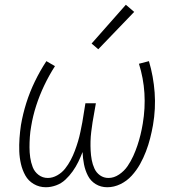

<svg xmlns="http://www.w3.org/2000/svg" viewBox="-20 -779 760 807"><path d="M173 8Q194 8 216 0Q238 -8 255 -24Q272 -40 285.5 -59Q299 -78 309 -98.5Q319 -119 327 -140Q328 -114 333 -88.5Q338 -63 349.5 -40.5Q361 -18 382.5 -5Q404 8 431 8Q459 8 486 -5Q513 -18 533.5 -40.5Q554 -63 568.5 -89Q583 -115 593.5 -142.5Q604 -170 611 -197.5Q618 -225 623 -253Q635 -322 630 -390Q625 -458 606 -522L564 -511Q583 -451 587 -387.5Q591 -324 580 -259Q576 -235 570.5 -212.5Q565 -190 557.5 -167.5Q550 -145 540 -123Q530 -101 516 -80.5Q502 -60 480.5 -45.5Q459 -31 436 -31Q416 -31 400.5 -42Q385 -53 377 -70.5Q369 -88 365.5 -107Q362 -126 361 -145.5Q360 -165 360.5 -185Q361 -205 363.5 -225Q366 -245 369 -265L383 -345H339L326 -265Q322 -245 318 -225Q314 -205 308 -185Q302 -165 294.5 -145Q287 -125 277 -106Q267 -87 253.5 -70Q240 -53 220.5 -42Q201 -31 181 -31Q159 -31 142 -44Q125 -57 117.5 -76.5Q110 -96 107 -117Q104 -138 104 -160Q104 -182 105.5 -204Q107 -226 111 -248Q118 -291 132 -334.5Q146 -378 166 -420Q186 -462 211 -501L175 -522Q148 -481 126.5 -436.5Q105 -392 90.5 -346Q76 -300 68 -253Q64 -226 62 -198Q60 -170 61 -143Q62 -116 68 -90Q74 -64 86.5 -41.5Q99 -19 122 -5.5Q145 8 173 8ZM393 -572 544 -729 509 -759 365 -596Z"/></svg>

Font: Iosevka Sparkle Extralight
Style: Italic
Weight: 200
Italic angle: -9°
Designer: Belleve Invis
Foundry: Belleve Invis
Version: Version 4.5.0; ttfautohint (v1.8.3)